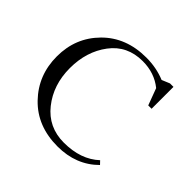

<svg xmlns="http://www.w3.org/2000/svg" viewBox="-172 -901 1098 1098"><g transform="rotate(45 377.0 -351.5)"><path d="M58 -354Q58 -505 160 -608Q262 -711 425 -711Q507 -711 577 -682L625 -702H653V-525H626L588 -627Q520 -682 425 -682Q300 -682 229 -587.5Q158 -493 158 -359Q158 -224 234 -128.5Q310 -33 435 -33Q572 -33 653 -109L672 -89Q575 8 425 8Q261 8 159.5 -97Q58 -202 58 -354Z"/></g></svg>

Font: Dihjauti
Style: Bold
Weight: 700
Designer: T. Christopher White
Version: Version 3.0.0